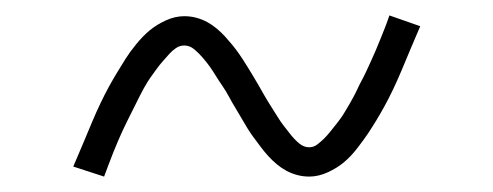

<svg xmlns="http://www.w3.org/2000/svg" viewBox="-20 -416 640 249"><path d="M115 -187 75 -200Q82 -216 88 -230.5Q94 -245 99.5 -258Q105 -271 110.5 -282.5Q116 -294 121.5 -304Q127 -314 132.5 -323Q138 -332 143 -340Q148 -348 156.5 -358.5Q165 -369 174 -376.5Q183 -384 195 -389.5Q207 -395 219 -395Q227 -395 234.5 -393Q242 -391 248.5 -387.5Q255 -384 261 -379Q267 -374 272 -368.5Q277 -363 281.5 -357.5Q286 -352 290.5 -345.5Q295 -339 299 -332.5Q303 -326 307 -319.5Q311 -313 315 -306Q319 -299 323 -292Q327 -285 331.5 -278Q336 -271 340 -264.5Q344 -258 347.5 -253.5Q351 -249 356.5 -242Q362 -235 368 -230Q374 -225 381 -225Q387 -225 392 -229Q397 -233 400.5 -236.5Q404 -240 408.5 -245.5Q413 -251 418 -257.5Q423 -264 424.5 -266.5Q426 -269 428.5 -273Q431 -277 433.5 -281.5Q436 -286 438.5 -290.5Q441 -295 443.5 -300.5Q446 -306 449 -311.5Q452 -317 455 -323.5Q458 -330 461 -336.5Q464 -343 467 -350Q470 -357 473 -364.5Q476 -372 479 -379.5Q482 -387 485 -396L525 -382Q518 -366 512 -351.5Q506 -337 500.5 -324Q495 -311 489.5 -299.5Q484 -288 478.5 -278Q473 -268 467.5 -259Q462 -250 457 -242.5Q452 -235 443.5 -224Q435 -213 426 -205.5Q417 -198 405 -192.5Q393 -187 381 -187Q373 -187 365.5 -189Q358 -191 351.5 -194.5Q345 -198 339 -203Q333 -208 328 -213.5Q323 -219 318.5 -225Q314 -231 309.5 -237Q305 -243 301 -249.5Q297 -256 293 -263Q289 -270 285 -276.5Q281 -283 277 -290.5Q273 -298 268.5 -304.5Q264 -311 260 -317.5Q256 -324 252.5 -329Q249 -334 243.5 -340.5Q238 -347 232 -352Q226 -357 219 -357Q213 -357 208 -353.5Q203 -350 199.5 -346Q196 -342 191.5 -337Q187 -332 182 -325Q177 -318 175.5 -316Q174 -314 171.5 -310Q169 -306 166.5 -301.5Q164 -297 161.5 -292Q159 -287 156.5 -282Q154 -277 151 -271Q148 -265 145 -259Q142 -253 139 -246.5Q136 -240 133 -233Q130 -226 127 -218.5Q124 -211 121 -203Q118 -195 115 -187Z"/></svg>

Font: Iosevka Extralight Extended
Style: Regular
Weight: 200
Width: 7
Monospace: yes
Designer: Belleve Invis
Foundry: Belleve Invis
Version: Version 32.5.0; ttfautohint (v1.8.4)